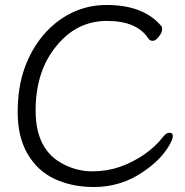

<svg xmlns="http://www.w3.org/2000/svg" viewBox="-20 -733 743 771"><path d="M357 18Q270 18 200.5 -14Q131 -46 91 -114.5Q51 -183 51 -282Q51 -381 78 -457.5Q105 -534 153.5 -591.5Q202 -649 267 -681Q332 -713 408 -713Q557 -713 628 -628Q631 -624 631 -613.5Q631 -603 618 -586Q605 -569 593.5 -569Q582 -569 576 -578Q530 -649 409.5 -649Q289 -649 208 -550Q123 -449 123 -288.5Q123 -128 238 -72Q292 -45 350.5 -45Q409 -45 460 -62.5Q511 -80 558 -112Q605 -144 636 -185Q648 -200 661 -200Q674 -200 674 -187Q674 -174 660 -150Q626 -91 556 -44Q467 18 357 18Z"/></svg>

Font: LXGW WenKai TC
Style: Regular
Weight: 400
Designer: LXGW / Fontworks Inc.
Foundry: LXGW / Fontworks Inc.
Version: Version 1.330